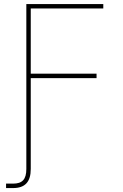

<svg xmlns="http://www.w3.org/2000/svg" viewBox="-20 -748 624 972"><path d="M113.3 -727.5V107.4C113.3 160.6 92.8 181.6 45.9 181.6H10.7V204.1H45.9C106 204.1 135.7 173.8 135.7 107.4V-352.5H468.8V-375H135.7V-705.1H502.9V-727.5Z"/></svg>

Font: Raveo Thin
Style: Regular
Weight: 100
Designer: Jakub Foglar, Rasmus Andersson (Inter)
Foundry: Jakubfoglar.com
Version: Version 1.100;Glyphs 3.2.3 (3260)